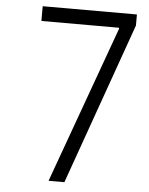

<svg xmlns="http://www.w3.org/2000/svg" viewBox="-60 -966 788 1015"><g transform="rotate(5 333.5 -458.5)"><path d="M125 -838.5V-916.7H625V-858.1L320.3 0H236.3L537.1 -832V-838.5Z"/></g></svg>

Font: Monoid
Style: Regular
Weight: 400
Width: 4
Monospace: yes
Designer: Andreas Larsen (@larsenwork)
Version: Version 0.61